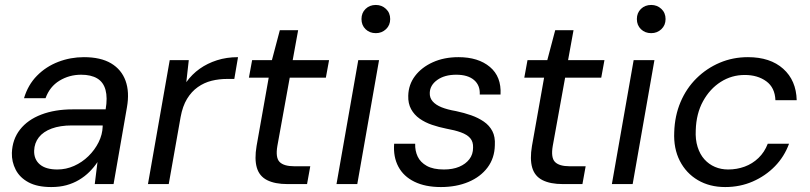

<svg xmlns="http://www.w3.org/2000/svg" viewBox="-20 -744 3273 776"><path d="M187 12Q131 12 95.5 -7Q60 -26 43.5 -58Q27 -90 28 -126Q30 -181 61 -220.5Q92 -260 147 -281Q202 -302 274 -302H407Q415 -349 406.5 -380.5Q398 -412 373 -427Q348 -442 308 -442Q260 -442 220.5 -418Q181 -394 164 -347H77Q93 -401 129.5 -438Q166 -475 215.5 -494Q265 -513 319 -513Q387 -513 429 -488Q471 -463 487.5 -417.5Q504 -372 493 -310L439 0H363L374 -89Q360 -68 341.5 -49.5Q323 -31 299.5 -17Q276 -3 248.5 4.5Q221 12 187 12ZM212 -59Q247 -59 279.5 -73.5Q312 -88 337.5 -113Q363 -138 378.5 -169Q394 -200 395 -233V-237H270Q223 -237 189 -224.5Q155 -212 137 -189Q119 -166 118 -135Q117 -100 141 -79.5Q165 -59 212 -59Z M578 0 666 -501H743L733 -412Q756 -444 787 -466Q818 -488 857 -500.5Q896 -513 942 -513L927 -425H899Q865 -425 835 -417.5Q805 -410 779.5 -392Q754 -374 736 -344.5Q718 -315 710 -271L662 0Z M1142 0Q1091 0 1059.5 -16Q1028 -32 1018 -66.5Q1008 -101 1017 -154L1066 -430H986L999 -501H1079L1111 -622H1185L1163 -501H1310L1297 -430H1151L1101 -154Q1093 -107 1110 -89.5Q1127 -72 1170 -72H1234L1221 0Z M1340 0 1428 -501H1512L1424 0ZM1499 -610Q1474 -610 1457.5 -626Q1441 -642 1441 -667Q1441 -692 1457.5 -708Q1474 -724 1499 -724Q1523 -724 1540 -708Q1557 -692 1557 -667Q1557 -642 1540 -626Q1523 -610 1499 -610Z M1762 12Q1699 12 1655 -9.5Q1611 -31 1590 -70.5Q1569 -110 1573 -163H1658Q1657 -135 1668 -111.5Q1679 -88 1705 -73.5Q1731 -59 1774 -59Q1810 -59 1836 -70Q1862 -81 1877 -100.5Q1892 -120 1892 -147Q1893 -171 1880.5 -185.5Q1868 -200 1843 -209Q1818 -218 1784 -224Q1754 -230 1726 -239.5Q1698 -249 1676 -264.5Q1654 -280 1641.5 -303Q1629 -326 1630 -357Q1631 -402 1657.5 -437Q1684 -472 1729.5 -492.5Q1775 -513 1833 -513Q1913 -513 1960 -473.5Q2007 -434 2003 -362H1919Q1921 -399 1896 -420.5Q1871 -442 1824 -442Q1777 -442 1747.5 -421Q1718 -400 1717 -369Q1716 -349 1728.5 -334.5Q1741 -320 1764.5 -310.5Q1788 -301 1823 -295Q1856 -288 1884.5 -278Q1913 -268 1935.5 -252.5Q1958 -237 1970 -214Q1982 -191 1980 -157Q1979 -105 1950.5 -67Q1922 -29 1873 -8.5Q1824 12 1762 12Z M2255 0Q2204 0 2172.5 -16Q2141 -32 2131 -66.5Q2121 -101 2130 -154L2179 -430H2099L2112 -501H2192L2224 -622H2298L2276 -501H2423L2410 -430H2264L2214 -154Q2206 -107 2223 -89.5Q2240 -72 2283 -72H2347L2334 0Z M2453 0 2541 -501H2625L2537 0ZM2612 -610Q2587 -610 2570.5 -626Q2554 -642 2554 -667Q2554 -692 2570.5 -708Q2587 -724 2612 -724Q2636 -724 2653 -708Q2670 -692 2670 -667Q2670 -642 2653 -626Q2636 -610 2612 -610Z M2911 12Q2848 12 2800.5 -16Q2753 -44 2727.5 -94Q2702 -144 2705 -210Q2707 -276 2730.5 -331.5Q2754 -387 2795 -427.5Q2836 -468 2889 -490.5Q2942 -513 3003 -513Q3093 -513 3145.5 -466Q3198 -419 3200 -339H3114Q3112 -390 3077 -415.5Q3042 -441 2990 -441Q2937 -441 2893 -413Q2849 -385 2821.5 -335Q2794 -285 2792 -218Q2790 -180 2799.5 -150Q2809 -120 2827 -100Q2845 -80 2869.5 -69.5Q2894 -59 2923 -59Q2958 -59 2989.5 -70.5Q3021 -82 3045.5 -105.5Q3070 -129 3083 -163H3169Q3150 -111 3112 -72Q3074 -33 3022.5 -10.5Q2971 12 2911 12Z"/></svg>

Font: DM Sans 17pt
Style: Italic
Weight: 400
Italic angle: -10°
Version: Version 4.004;gftools[0.9.30]